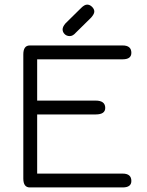

<svg xmlns="http://www.w3.org/2000/svg" viewBox="-20 -820 643 840"><path d="M335 -785.2Q349.6 -799.8 361.3 -799.8Q373 -799.8 382.8 -790Q392.6 -780.3 392.6 -769.5Q392.6 -758.8 378.9 -743.2L311.5 -676.8Q298.8 -662.1 285.2 -662.1Q271.5 -662.1 262.7 -670.9Q253.9 -679.7 253.9 -691.4Q253.9 -703.1 266.6 -717.8ZM142.6 -319.3V-60.5H516.6Q554.7 -60.5 554.7 -28.3Q554.7 0 516.6 0H110.4Q82 0 82 -39.1V-582Q82 -621.1 110.4 -621.1H516.6Q554.7 -621.1 554.7 -588.9Q554.7 -560.5 516.6 -560.5H142.6V-379.9H398.4Q440.4 -379.9 440.4 -347.7Q440.4 -319.3 398.4 -319.3Z"/></svg>

Font: Jura
Style: Medium
Weight: 500
Version: Version 2.6.1